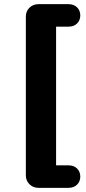

<svg xmlns="http://www.w3.org/2000/svg" viewBox="-20 -725 412 925"><path d="M165.5 180Q139.8 180 122.1 162.8Q104.5 145.5 104.5 119.8V-644.8Q104.5 -671.2 122.1 -688.1Q139.8 -705 165.5 -705H309.5Q336 -705 351.4 -689.5Q366.8 -674 366.8 -650.8Q366.8 -627.5 351.4 -612Q336 -596.5 309.5 -596.5H250.2V71.5H309.5Q336 71.5 351.4 87Q366.8 102.5 366.8 125.8Q366.8 149 351.4 164.5Q336 180 309.5 180Z"/></svg>

Font: Nunito ExtraLight
Style: Regular
Weight: 200
Designer: Vernon Adams
Foundry: Vernon Adams
Version: Version 3.602;April 4, 2023;FontCreator 14.0.0.2856 64-bit